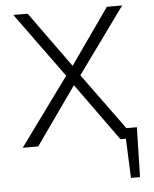

<svg xmlns="http://www.w3.org/2000/svg" viewBox="-58 -706 761 949"><g transform="rotate(-5 323.0 -231.5)"><path d="M604 -52 598 195H553L545 0H518L312 -286L110 0H33L278 -336L44 -658H115L314 -382L508 -658H584L348 -332L552 -52Z"/></g></svg>

Font: Ysabeau Infant Semilight
Style: Regular
Weight: 300
Designer: Christian Thalmann (Catharsis Fonts)
Version: Version 0.003